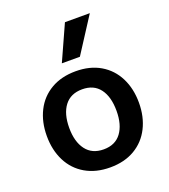

<svg xmlns="http://www.w3.org/2000/svg" viewBox="-137 -840 836 950"><g transform="rotate(-20 280.5 -365.0)"><path d="M38 -242Q38 -316 67 -373.5Q96 -431 151 -463Q206 -495 281 -495Q356 -495 410.5 -463Q465 -431 494 -373.5Q523 -316 523 -242Q523 -168 494 -110.5Q465 -53 410.5 -21Q356 11 281 11Q206 11 151 -21Q96 -53 67 -110.5Q38 -168 38 -242ZM405 -242Q405 -316 373.5 -358Q342 -400 281 -400Q220 -400 188 -358Q156 -316 156 -242Q156 -169 188 -126.5Q220 -84 281 -84Q342 -84 373.5 -126.5Q405 -169 405 -242ZM315 -741H446L326 -555H231Z"/></g></svg>

Font: Niramit SemiBold
Style: Regular
Weight: 600
Designer: Katatrad Aksorn Co.,Ltd.
Foundry: Cadson Demak Co.,Ltd.
Version: Version 1.001; ttfautohint (v1.6)